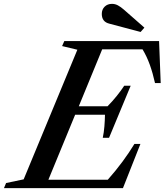

<svg xmlns="http://www.w3.org/2000/svg" viewBox="-86 -974 852 994"><path d="M-65.5 0 -54.5 -26.5 36.5 -45.5 314.5 -716.5 235.5 -735.5 247 -761.5H737.5L746 -544H716.5Q705 -596 689.5 -639Q674 -682 652 -718.5H443L322 -424H471Q497 -450.5 519 -478Q541 -505.5 557 -530H590.5L478.5 -260.5H446Q452 -288.5 454.5 -319.8Q457 -351 457.5 -380H303L164.5 -43.5H472Q514 -91 548 -137Q582 -183 610 -229H641L550.5 0ZM642 -808.5 480 -851.5Q441 -861 441 -902Q441 -925 455.8 -939.5Q470.5 -954 494 -954Q510 -954 524.5 -946.2Q539 -938.5 555.5 -924L661.5 -831Z"/></svg>

Font: Libre Caslon Text Medium Italic
Style: Regular
Weight: 500
Italic angle: -22.583°
Designer: Pablo Impallari, Rodrigo Fuenzalida, Katja Schimmel
Foundry: Pablo Impallari, Rodrigo Fuenzalida
Version: Version 2.000